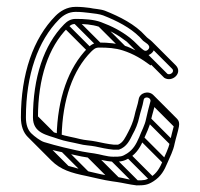

<svg xmlns="http://www.w3.org/2000/svg" viewBox="-20 -512 597 574"><path d="M424.4 -365.7C421 -360.6 415 -358.1 409.3 -362.2C395.2 -372 386 -385.4 368.6 -398.9C341.8 -419.7 315.3 -433.4 281.6 -446C259.7 -453.9 232.1 -455.5 206 -455.5C190.3 -455.5 180.1 -447.8 171.5 -439.1C111.1 -377.9 78.5 -280.3 78.5 -161C78.5 -112.8 121.7 -108.6 153.6 -96.9C172.6 -89.9 197.9 -86.3 216.1 -81.8C231.7 -77.3 251 -77 264.4 -74.2C280.7 -70.7 299.7 -66.3 319.7 -64.5H335.2C359.5 -72.7 368.2 -93.7 376.7 -110.6C385 -125.2 392.4 -142.8 396.3 -161.5C400 -178.5 406.1 -193.2 409.4 -212.9C411.3 -226 432.7 -221 429.7 -208.8C424.8 -190.9 421 -176.3 416.7 -156.5C413.2 -137.7 402.9 -120 396 -101.6C386.8 -80.2 377.9 -64.9 360 -53.3C344.8 -43.6 340.7 -43.5 318.3 -43.5C299.3 -43.5 279.8 -50.8 261.1 -53.4L247.1 -55.4C218.8 -59.5 196.7 -65.4 170.5 -71.3C151.4 -75.7 130.3 -81.9 112.1 -87.2C101.7 -90.2 83.1 -103.8 73.5 -113.4C63.3 -123.5 57.5 -139 57.5 -161C57.5 -288.7 93.7 -390.3 156.4 -453.8C168.7 -466.3 184.9 -476.5 206 -476.5C213.8 -476.5 221.3 -476.2 228.2 -475.5L245.7 -473.6C261.3 -471.9 278.5 -469.8 288.3 -466C329.3 -449.9 369.2 -429.6 397.4 -401.3C401.2 -397.5 404.2 -393.7 407.9 -390C412.9 -385.1 432 -377.4 424.4 -365.7ZM93.5 -161C93.5 -278 125 -371.4 182.3 -428.7C189.2 -436.3 194.8 -440.5 206 -440.5C231.7 -440.5 254.1 -439.1 276.8 -431.8C308.9 -421.5 334.3 -406.5 359.4 -387.1C374.7 -375.2 384.2 -361.7 400.8 -349.8C424.1 -334.2 456.9 -365.3 434.4 -387.8C427.7 -394.5 420.4 -398 414.7 -404.9C383.6 -439.5 338.8 -461.9 293.7 -480C279.3 -485.2 260.4 -485.4 248.3 -488.4L229.8 -490.5C222 -491.3 214.2 -491.5 206 -491.5C180 -491.5 159.7 -478.5 145.6 -464.2C79.6 -397.3 42.5 -291.2 42.5 -161C42.5 -135 50.1 -115.5 62.8 -102.8C90.3 -75.3 122.2 -65.8 167.5 -56.6C193.3 -51.4 215.9 -44.7 244.9 -40.6L258.9 -38.6C276.1 -36.1 295.8 -30.1 317.5 -28.5L317.7 -28.5H318C340.8 -28.5 350.8 -29.6 368.1 -40.7C389.7 -54.6 400.3 -73.8 409.9 -96C416.4 -112.3 427.4 -131.9 431.4 -153.5C435.1 -170.4 441.2 -187.6 444.2 -204.4C446.1 -215.1 444.2 -222 438.5 -227.8C423.4 -242.8 397.3 -234.2 394.6 -215.1C391.8 -198.1 385.4 -183.1 381.7 -164.5C378 -148 370.5 -130.9 363.4 -117.5C354.4 -100.8 348.2 -85.5 332.8 -79.5H320.3C302.6 -81.2 283.7 -85.4 267.6 -88.8C251.8 -92.2 233.3 -92.7 219.9 -96.2C200.8 -101.3 176.5 -105 158.4 -111.1C126.9 -121.8 93.5 -123.1 93.5 -161ZM104.7 -74.7 175.4 -4 186 -14.6 115.3 -85.3ZM163.7 -58.7 234.4 12 245 1.4 174.3 -69.3ZM240.7 -42.7 311.4 28 322 17.4 251.3 -53.3ZM254.7 -40.7 325.4 30 336 19.4 265.3 -51.3ZM312.7 -30.7 383.4 40 394 29.4 323.3 -41.3ZM358.7 -41.7 429.4 29 440 18.4 369.3 -52.3ZM397.7 -93.7 468.4 -23 479 -33.6 408.3 -104.3ZM418.7 -149.7 489.4 -79 500 -89.6 429.3 -160.3ZM431.7 -201.7 502.4 -131 513 -141.6 442.3 -212.3ZM80.7 -155.7 131.5 -104.9 142.1 -115.5 91.3 -166.3ZM171.7 -428.7 242.4 -358 253 -368.6 182.3 -439.3ZM200.7 -442.7 271.4 -372 282 -382.6 211.3 -453.3ZM273.7 -433.7 344.4 -363 355 -373.6 284.3 -444.3ZM423.8 -377.2 494.5 -306.5C503.5 -297.5 489 -286.4 480.5 -291.2L410.3 -361.3L399.7 -350.7L470.9 -279.5C494.5 -264.2 528.1 -294.1 505.1 -317.1L434.4 -387.8ZM358.7 -387.7 384.9 -361.5C373.6 -366.9 364.1 -372 351.9 -375.5C328.6 -382.1 304 -384.8 276.7 -384.8C261 -384.8 250.8 -377.1 242.2 -368.4C184.2 -309.6 151.7 -217 149.4 -103.9L164.3 -103.6C166.7 -214.4 197.9 -302.8 253 -358C260.8 -365.1 264.9 -369.8 276.7 -369.8C302.5 -369.8 324.8 -368.4 347.5 -361.1C379.7 -350.7 404.5 -335.5 430.2 -316.3L440 -327.6L369.3 -398.3ZM427.9 -217.1 498.6 -146.4C500.4 -144.6 501.5 -142.3 500.4 -138.1C495.7 -120.1 491.8 -105.7 487.4 -85.8C483.9 -67 473.6 -49.3 466.7 -30.9C457.5 -9.5 448.6 5.9 430.7 17.4C415.5 27.1 411.4 27.2 389 27.2C370 27.2 350.5 20 331.8 17.3L317.8 15.3C269.4 8.4 226.5 -4.5 182.8 -16.5C172.4 -19.3 153.8 -33 144.2 -42.7L73.5 -113.4L62.8 -102.8L133.6 -32C161 -4.6 193 5 238.2 14.1C264 19.3 286.6 26 315.6 30.1L329.7 32.1C347 34.6 366.7 39.7 388.4 42.2H388.7C411.5 42.2 421.5 41.1 438.8 30C461.3 15.5 471.2 -2.6 480.7 -25.5C487.4 -41.8 498.1 -61 502.1 -82.8C505.8 -99.7 511.9 -116.9 514.9 -133.7C516.8 -144.4 514.9 -151.3 509.2 -157L438.5 -227.8Z"/></svg>

Font: CiSf OpenHand
Style: Gls
Weight: 400
Foundry: Cannot Into Space Fonts
Version: Version 0.7892